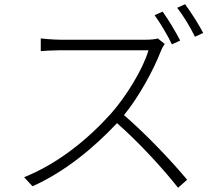

<svg xmlns="http://www.w3.org/2000/svg" viewBox="-20 -858 1040 909"><path d="M750 -803 712 -786C739 -749 775 -688 794 -648L833 -666C812 -708 775 -768 750 -803ZM856 -838 819 -821C848 -784 881 -729 903 -684L942 -702C922 -741 883 -802 856 -838ZM760 -650 727 -676C714 -672 695 -670 669 -670C636 -670 295 -670 264 -670C233 -670 179 -675 173 -676V-616C177 -617 232 -620 264 -620C294 -620 651 -620 683 -620C657 -530 576 -400 507 -322C399 -201 255 -83 94 -19L134 24C289 -46 424 -158 534 -275C639 -183 755 -56 823 31L866 -7C797 -90 676 -219 567 -313C639 -401 707 -527 742 -617C745 -626 755 -644 760 -650Z"/></svg>

Font: Noto Sans TC Light
Style: Regular
Weight: 300
Designer: Ryoko NISHIZUKA 西塚涼子 (kana, bopomofo & ideographs); Paul D. Hunt (Latin, Greek & Cyrillic); Sandoll Communications 산돌커뮤니
Foundry: Adobe
Version: Version 2.004;hotconv 1.0.118;makeotfexe 2.5.65603